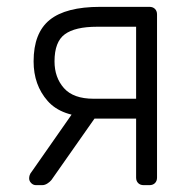

<svg xmlns="http://www.w3.org/2000/svg" viewBox="-20 -540 559 560"><path d="M399 0Q389 0 383 -6Q377 -12 377 -22V-194H249V-199Q160 -199 119 -245.5Q78 -292 78 -361Q78 -444 125 -482Q172 -520 272 -520H416Q426 -520 432 -514Q438 -508 438 -498V-22Q438 -12 432 -6Q426 0 416 0ZM85 0Q77 0 71 -6Q65 -12 65 -20Q65 -24 66.5 -29Q68 -34 73 -40L196 -216H271L130 -15Q126 -10 118.5 -5Q111 0 103 0ZM253 -252H377V-462H263Q199 -462 169 -440Q139 -418 139 -361Q139 -314 166.5 -283Q194 -252 253 -252Z"/></svg>

Font: Rubik Light Light
Style: Regular
Weight: 300
Version: Version 2.101